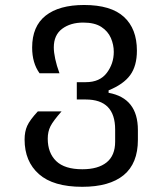

<svg xmlns="http://www.w3.org/2000/svg" viewBox="-20 -530 642 758"><path d="M304.7 207.5Q190.4 207.5 133.8 157.5Q77.1 107.4 77.1 21Q77.1 -10.3 87.4 -33.2Q97.7 -56.2 129.4 -90.3H223.1Q189.9 -52.7 179.2 -31.5Q168.5 -10.3 168.5 17.6Q168.5 73.7 201.9 106Q235.4 138.2 305.2 138.2Q367.2 138.2 400.9 111.1Q434.6 84 434.6 29.3V-18.6Q434.6 -137.2 318.8 -137.2H283.2V-205.6H318.8Q374 -205.6 401.6 -242.2Q429.2 -278.8 429.2 -325.2Q429.2 -353.5 417.7 -380.1Q406.2 -406.7 379.9 -423.8Q353.5 -440.9 308.6 -440.9Q258.3 -440.9 225.3 -416.3Q192.4 -391.6 192.4 -342.8Q192.4 -323.7 198 -297.4Q203.6 -271 214.8 -240.7H136.2Q106.9 -281.2 106.9 -342.3Q106.9 -426.3 160.2 -468.3Q213.4 -510.3 312 -510.3Q418 -510.3 469.2 -463.4Q520.5 -416.5 520.5 -330.1Q520.5 -270 494.1 -233.6Q467.8 -197.3 408.7 -173.3V-163.6Q524.4 -142.6 524.4 -16.6V22Q524.4 115.2 468.3 161.4Q412.1 207.5 304.7 207.5Z"/></svg>

Font: Vazir Code Hack
Style: Code-Hack
Weight: 400
Foundry: DejaVu fonts team - Redesigned by Saber Rastikerdar
Version: Version 1.1.2